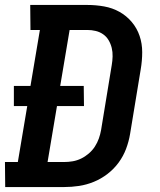

<svg xmlns="http://www.w3.org/2000/svg" viewBox="-25 -755 645 775"><path d="M-4 0 -5 -101H47L85 -327H31V-408H98L136 -634H98L97 -735H327Q362 -735 395.5 -729Q429 -723 457.5 -707Q486 -691 507 -666Q528 -641 538.5 -610Q549 -579 549 -544.5Q549 -510 543 -475L500 -214Q495 -184 484 -154.5Q473 -125 454 -99Q435 -73 409 -53Q383 -33 353.5 -21Q324 -9 294 -4.5Q264 0 234 0ZM167 -101H233Q251 -101 268.5 -104Q286 -107 302.5 -115Q319 -123 333.5 -135.5Q348 -148 358 -163.5Q368 -179 374 -196Q380 -213 383 -230L426 -492Q429 -509 429.5 -527Q430 -545 426 -561.5Q422 -578 413.5 -592.5Q405 -607 391.5 -616.5Q378 -626 361.5 -630Q345 -634 328 -634H256L218 -408H313L314 -327H205Z"/></svg>

Font: Iosevka Etoile
Style: Bold Italic
Weight: 700
Italic angle: -9°
Designer: Belleve Invis
Foundry: Belleve Invis
Version: Version 28.1.0; ttfautohint (v1.8.4)